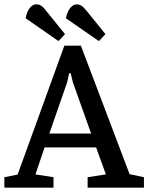

<svg xmlns="http://www.w3.org/2000/svg" viewBox="-30 -863 682 883"><path d="M239 -674 88 -779Q94 -811 107.5 -827Q121 -843 136 -843Q149 -843 159 -837Q169 -831 184 -811L269 -706ZM425 -674 273 -779Q280 -811 293.5 -827Q307 -843 323 -843Q334 -843 344 -837Q354 -831 370 -811L455 -706ZM-10 0V-48L51 -60L266 -653H342L566 -62L632 -48V0H373V-48L457 -61L412 -185H175L133 -61L216 -48V0ZM197 -249H389L305 -485L295 -526H288L279 -485Z"/></svg>

Font: Faustina Medium
Style: Regular
Weight: 500
Designer: Alfonso Garcia
Foundry: http://www.omnibus-type.com
Version: Version 1.200